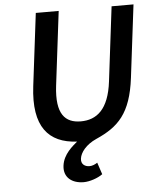

<svg xmlns="http://www.w3.org/2000/svg" viewBox="-58 -703 772 969"><g transform="rotate(-5 327.5 -218.0)"><path d="M115 -287C90 -83 167 4 311 11C288 31 239 68 232 127C225 186 268 218 327 218C357 218 399 204 423 186L403 126C391 134 377 140 363 140C340 140 319 127 323 98C327 68 355 30 409 6C522 -44 588 -106 610 -287L655 -654H544L498 -278C481 -136 419 -89 339 -89C260 -89 213 -136 230 -278L276 -654H160Z"/></g></svg>

Font: Falling Sky
Style: Obl
Weight: 400
Designer: Paul D. Hunt
Foundry: Adobe Systems Incorporated
Version: Version 1.02